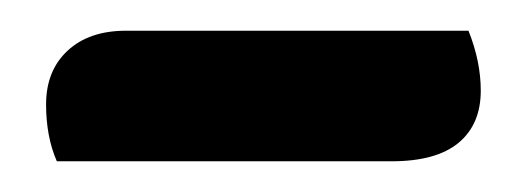

<svg xmlns="http://www.w3.org/2000/svg" viewBox="-20 -719 343 125"><path d="M293 -660Q293 -638 278.5 -626Q264 -614 235 -614H17Q10 -630 10 -651Q10 -673 24 -686Q38 -699 62 -699H285Q293 -679 293 -660Z"/></svg>

Font: Sansita Medium
Style: Regular
Weight: 500
Designer: Pablo Cosgaya
Foundry: Omnibus-Type
Version: Version 1.006